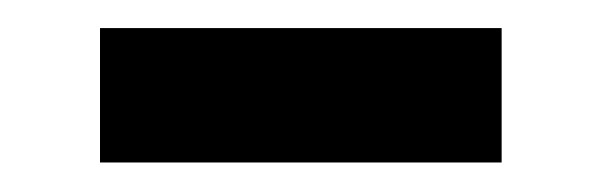

<svg xmlns="http://www.w3.org/2000/svg" viewBox="-20 -380 420 134"><path d="M49.8 -360.4H330.1V-266.6H49.8Z"/></svg>

Font: Puritan
Style: Bold
Weight: 700
Version: 2.1